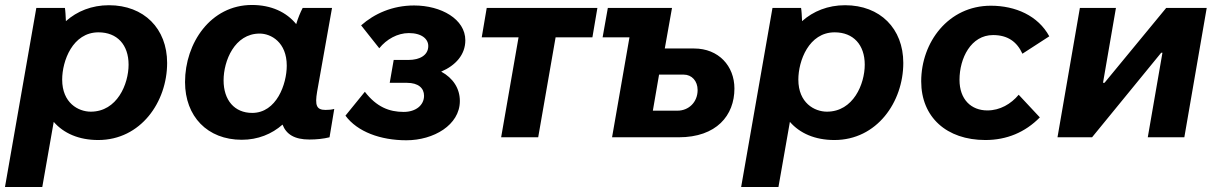

<svg xmlns="http://www.w3.org/2000/svg" viewBox="-34 -552 4894 772"><path d="M-14 200H136L182 -62C222 -16 283 11 361 11C532 11 638 -142 638 -299C638 -437 545 -531 404 -531C335 -531 276 -507 231 -467C230 -488 229 -509 227 -520H112ZM331 -103C281 -103 216 -138 216 -232C216 -307 258 -422 362 -422C437 -422 483 -372 483 -292C483 -214 437 -103 331 -103Z M1210 9C1239 9 1267 6 1291 0L1310 -114C1299 -111 1288 -110 1275 -110C1238 -110 1232 -129 1241 -183L1301 -520H1183C1174 -503 1164 -479 1157 -455C1118 -503 1057 -532 979 -532C813 -532 710 -379 710 -222C710 -84 800 10 938 10C1003 10 1059 -13 1102 -51C1117 -12 1150 9 1210 9ZM1010 -417C1056 -417 1119 -382 1119 -288C1119 -214 1078 -98 980 -98C909 -98 865 -149 865 -229C865 -307 909 -417 1010 -417Z M1600 12C1709 12 1815 -49 1815 -146C1815 -196 1788 -238 1740 -264C1798 -289 1837 -332 1837 -390C1837 -475 1740 -530 1631 -530C1544 -530 1471 -497 1418 -450L1491 -358C1520 -394 1564 -419 1610 -419C1662 -419 1688 -395 1688 -367C1688 -329 1652 -311 1609 -311H1549L1533 -219H1602C1649 -219 1671 -197 1671 -167C1671 -129 1638 -102 1589 -102C1531 -102 1480 -122 1433 -183L1355 -87C1403 -22 1496 12 1600 12Z M1903 -402H2051L1981 0H2130L2200 -402H2348L2368 -520H1923Z M2427 0H2695C2847 0 2919 -88 2919 -196C2919 -287 2855 -357 2757 -357H2639L2668 -520H2410L2389 -402H2497ZM2591 -107 2616 -252H2715C2748 -252 2771 -226 2771 -190C2771 -141 2735 -107 2690 -107Z M2946 200H3096L3142 -62C3182 -16 3243 11 3321 11C3492 11 3598 -142 3598 -299C3598 -437 3505 -531 3364 -531C3295 -531 3236 -507 3191 -467C3190 -488 3189 -509 3187 -520H3072ZM3291 -103C3241 -103 3176 -138 3176 -232C3176 -307 3218 -422 3322 -422C3397 -422 3443 -372 3443 -292C3443 -214 3397 -103 3291 -103Z M3928 11C4014 11 4088 -20 4147 -80L4062 -171C4031 -134 3987 -108 3936 -108C3871 -108 3824 -152 3824 -231C3824 -318 3870 -411 3959 -411C4018 -411 4055 -384 4077 -336L4185 -406C4140 -489 4049 -529 3950 -529C3779 -529 3670 -382 3670 -225C3670 -81 3772 11 3928 11Z M4218 0H4357L4635 -340H4640L4581 0H4728L4818 -520H4655L4407 -219H4401L4453 -520H4308Z"/></svg>

Font: Fixel Display
Style: Bold Italic
Weight: 700
Italic angle: -10°
Designer: AlfaBravo + MacPaw
Foundry: Kyrylo Tkachov, Marchela Mozhyna, Serhii Makarenko, Maria Weinstein, Zakhar Kryvoshyya
Version: Version 1.210;Glyphs 3.2 (3217)